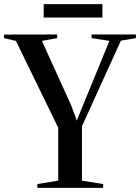

<svg xmlns="http://www.w3.org/2000/svg" viewBox="-36 -910 679 930"><path d="M246 -35V-291.5L41 -712L-16.5 -725V-742.5L241 -743V-725.5L167 -712L309 -399L336 -325.5L364 -395.5L494 -712L407.5 -725.5V-743H622.5V-725.5L549.5 -713L361 -298.5V-35L463.5 -18.5V0H145V-18.5ZM460 -890V-825H175.5V-890Z"/></svg>

Font: Merriweather 144pt Medium
Style: Regular
Weight: 500
Version: Version 2.100